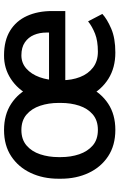

<svg xmlns="http://www.w3.org/2000/svg" viewBox="159 -737 588 946"><g transform="rotate(-90 453.0 -264.0)"><path d="M286.1 10.3Q210 10.3 156.2 -25.1Q102.5 -60.5 74 -121.3Q45.4 -182.1 45.4 -258.3V-269.5Q45.4 -346.2 74 -406.7Q102.5 -467.3 156 -502.7Q209.5 -538.1 285.2 -538.1Q361.3 -538.1 415 -502.7Q468.8 -467.3 497.1 -406.7Q525.4 -346.2 525.4 -269.5V-258.3Q525.4 -182.1 497.1 -121.3Q468.8 -60.5 415.3 -25.1Q361.8 10.3 286.1 10.3ZM286.1 -75.7Q332.5 -75.7 362.1 -100.8Q391.6 -126 405.3 -167.5Q418.9 -209 418.9 -258.3V-269.5Q418.9 -318.4 405 -360.1Q391.1 -401.9 361.6 -427.2Q332 -452.6 285.2 -452.6Q238.8 -452.6 209.2 -427.2Q179.7 -401.9 165.8 -360.1Q151.9 -318.4 151.9 -269.5V-258.3Q151.9 -209 166 -167.5Q180.2 -126 209.5 -100.8Q238.8 -75.7 286.1 -75.7ZM667 10.3Q592.3 10.3 537.8 -23.9Q483.4 -58.1 453.6 -117.4Q423.8 -176.8 423.8 -252.4V-272.9Q423.8 -350.1 454.6 -410.4Q485.4 -470.7 537.4 -504.6Q589.4 -538.6 653.3 -538.1Q726.1 -538.1 774.7 -508.3Q823.2 -478.5 847.4 -425Q871.6 -371.6 871.6 -301.8V-236.3H480.5V-316.4H765.6V-329.1Q765.6 -362.8 753.9 -390.6Q742.2 -418.5 717.3 -435.5Q692.4 -452.6 653.3 -452.6Q615.7 -452.6 588.1 -428.2Q560.5 -403.8 545.7 -363Q530.8 -322.3 530.8 -272.9V-252.4Q530.8 -204.1 546.4 -163.8Q562 -123.5 593.3 -99.6Q624.5 -75.7 671.4 -75.7Q724.6 -75.7 759.8 -89.6Q794.9 -103.5 820.8 -124L857.4 -53.7Q832 -30.3 784.9 -10Q737.8 10.3 667 10.3Z"/></g></svg>

Font: Heebo Medium
Style: Regular
Weight: 500
Designer: Oded Ezer
Foundry: Ezer Type House
Version: Version 3.100